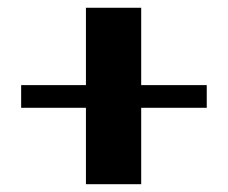

<svg xmlns="http://www.w3.org/2000/svg" viewBox="-20 -494 584 492"><path d="M200.2 -22V-217.8H34.2V-275.9H200.2V-474.1H341.8V-275.9H509.8V-217.8H341.8V-22Z"/></svg>

Font: Wesal
Style: Regular
Weight: 700
Designer: Ahmed zaza
Foundry: Ahmed zaza
Version: Version 2.01